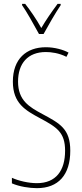

<svg xmlns="http://www.w3.org/2000/svg" viewBox="-20 -970 429 1000"><path d="M183 -793H207C233 -840 267 -900 296 -943V-950H280C246 -904 221 -868 195 -824C171 -868 137 -917 111 -950H95V-943C117 -912 156 -843 183 -793ZM346 -185C346 -299 292 -327 201 -376C132 -413 74 -447 74 -545C74 -640 125 -699 219 -699C246 -699 287 -694 326 -674L337 -696C310 -711 264 -724 219 -724C117 -724 47 -663 47 -545C47 -431 113 -395 189 -354C277 -307 319 -280 319 -185C319 -82 272 -16 172 -16C129 -16 77 -28 42 -44V-15C81 2 134 10 172 10C284 10 346 -59 346 -185Z"/></svg>

Font: Noto Sans Arabic ExtCond Thin
Style: Regular
Weight: 100
Width: 2
Designer: Monotype Design Team, Nadine Chahine, Nizar Qandah and Khaled Hosny
Foundry: Monotype Imaging Inc.
Version: Version 2.012